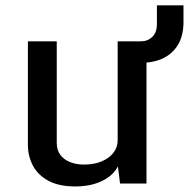

<svg xmlns="http://www.w3.org/2000/svg" viewBox="-20 -671 691 702"><path d="M254.9 10.7Q195.8 10.7 157.5 -9.8Q119.1 -30.3 100.6 -64.9Q82 -99.6 82 -141.6V-520H187.5V-148.4Q187.5 -122.6 200.4 -105Q213.4 -87.4 236.1 -78.4Q258.8 -69.3 286.6 -69.3Q324.7 -69.3 352.5 -81.3Q380.4 -93.3 395.3 -113.3Q410.2 -133.3 410.2 -157.7V-520H515.6V0H418.9L411.1 -62.5Q393.1 -28.3 352.1 -8.8Q311 10.7 254.9 10.7ZM466.8 -441.4V-520H496.1Q520.5 -520 537.1 -536.4Q553.7 -552.7 553.7 -582.5V-651.4H650.9V-590.8Q650.9 -542 631.6 -508.8Q612.3 -475.6 577.4 -458.5Q542.5 -441.4 496.1 -441.4Z"/></svg>

Font: Monda Medium
Style: Regular
Weight: 500
Designer: Vernon Adams
Foundry: Vernon Adams
Version: Version 2.200